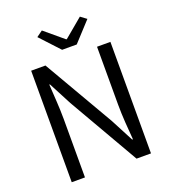

<svg xmlns="http://www.w3.org/2000/svg" viewBox="-165 -1065 1054 1186"><g transform="rotate(-20 361.5 -472.0)"><path d="M101 0H188V-385C188 -462 181 -540 177 -614H181L260 -463L527 0H622V-733H534V-352C534 -276 541 -193 547 -120H542L463 -271L195 -733H101ZM325 -789H421L537 -915L498 -944L375 -841H371L248 -944L208 -915Z"/></g></svg>

Font: Noto Sans CJK HK
Style: Regular
Weight: 400
Designer: Ryoko NISHIZUKA 西塚涼子 (kana, bopomofo & ideographs); Paul D. Hunt (Latin, Greek & Cyrillic); Sandoll Communications 산돌커뮤니
Foundry: Adobe
Version: Version 2.004;hotconv 1.0.118;makeotfexe 2.5.65603